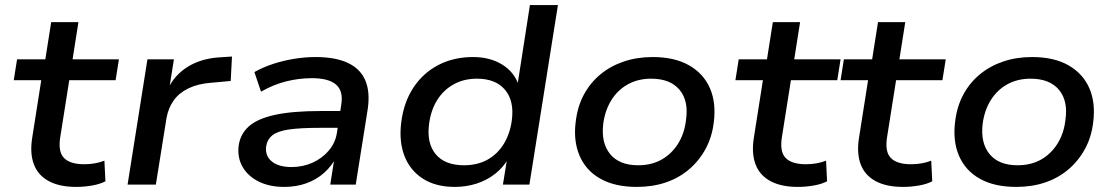

<svg xmlns="http://www.w3.org/2000/svg" viewBox="-20 -725 4369 754"><path d="M279 9Q214 9 172 -13.5Q130 -36 113.5 -78.5Q97 -121 106 -181L142 -410H34L47 -492H158L181 -638H288L265 -492H447L434 -410H252L217 -189Q207 -130 231 -105Q255 -80 311 -80Q332 -80 352 -83.5Q372 -87 390 -94L394 -13Q373 -2 342 3.5Q311 9 279 9Z M481 0 559 -492H663L644 -373H638Q665 -431 718.5 -463.5Q772 -496 845 -500L891 -503L886 -407L809 -400Q757 -396 720 -378Q683 -360 662 -330.5Q641 -301 634 -262L592 0Z M1096 9Q1038 9 996 -12Q954 -33 933 -69Q912 -105 917 -151Q923 -198 957 -228.5Q991 -259 1060 -274Q1129 -289 1239 -289H1332L1322 -223H1235Q1159 -223 1114.5 -216.5Q1070 -210 1049.5 -193.5Q1029 -177 1025 -149Q1021 -112 1048 -90.5Q1075 -69 1125 -69Q1169 -69 1207 -86Q1245 -103 1271 -133.5Q1297 -164 1303 -203L1320 -313Q1329 -367 1300 -392.5Q1271 -418 1205 -418Q1154 -418 1104 -405.5Q1054 -393 1005 -365L979 -442Q1013 -461 1052.5 -474Q1092 -487 1135 -494Q1178 -501 1219 -501Q1297 -501 1346 -478Q1395 -455 1414.5 -409.5Q1434 -364 1424 -296L1377 0H1277L1294 -109H1301Q1283 -73 1252.5 -46Q1222 -19 1182.5 -5Q1143 9 1096 9Z M1766 9Q1691 9 1640.5 -23.5Q1590 -56 1568 -113.5Q1546 -171 1556 -247Q1566 -324 1603.5 -381Q1641 -438 1701 -469.5Q1761 -501 1838 -501Q1904 -501 1952 -471.5Q2000 -442 2017 -390H2012L2061 -705H2171L2059 0H1955L1972 -105H1978Q1957 -68 1924.5 -42.5Q1892 -17 1851.5 -4Q1811 9 1766 9ZM1802 -76Q1855 -76 1894.5 -98Q1934 -120 1958.5 -160Q1983 -200 1990 -253Q2000 -328 1963.5 -372Q1927 -416 1853 -416Q1801 -416 1761 -393.5Q1721 -371 1696.5 -331.5Q1672 -292 1665 -238Q1655 -163 1691 -119.5Q1727 -76 1802 -76Z M2481 9Q2395 9 2338 -23Q2281 -55 2256 -113.5Q2231 -172 2241 -248Q2248 -307 2273 -353.5Q2298 -400 2338 -433Q2378 -466 2430 -483.5Q2482 -501 2543 -501Q2629 -501 2686 -468.5Q2743 -436 2768 -378.5Q2793 -321 2783 -244Q2776 -186 2750.5 -139.5Q2725 -93 2685.5 -59.5Q2646 -26 2594.5 -8.5Q2543 9 2481 9ZM2486 -76Q2539 -76 2578.5 -98.5Q2618 -121 2643 -161Q2668 -201 2674 -254Q2685 -329 2648.5 -372.5Q2612 -416 2537 -416Q2486 -416 2446 -394Q2406 -372 2381 -332Q2356 -292 2349 -239Q2340 -164 2376 -120Q2412 -76 2486 -76Z M3113 9Q3048 9 3006 -13.5Q2964 -36 2947.5 -78.5Q2931 -121 2940 -181L2976 -410H2868L2881 -492H2992L3015 -638H3122L3099 -492H3281L3268 -410H3086L3051 -189Q3041 -130 3065 -105Q3089 -80 3145 -80Q3166 -80 3186 -83.5Q3206 -87 3224 -94L3228 -13Q3207 -2 3176 3.5Q3145 9 3113 9Z M3526 9Q3461 9 3419 -13.5Q3377 -36 3360.5 -78.5Q3344 -121 3353 -181L3389 -410H3281L3294 -492H3405L3428 -638H3535L3512 -492H3694L3681 -410H3499L3464 -189Q3454 -130 3478 -105Q3502 -80 3558 -80Q3579 -80 3599 -83.5Q3619 -87 3637 -94L3641 -13Q3620 -2 3589 3.5Q3558 9 3526 9Z M3971 9Q3885 9 3828 -23Q3771 -55 3746 -113.5Q3721 -172 3731 -248Q3738 -307 3763 -353.5Q3788 -400 3828 -433Q3868 -466 3920 -483.5Q3972 -501 4033 -501Q4119 -501 4176 -468.5Q4233 -436 4258 -378.5Q4283 -321 4273 -244Q4266 -186 4240.5 -139.5Q4215 -93 4175.5 -59.5Q4136 -26 4084.5 -8.5Q4033 9 3971 9ZM3976 -76Q4029 -76 4068.5 -98.5Q4108 -121 4133 -161Q4158 -201 4164 -254Q4175 -329 4138.5 -372.5Q4102 -416 4027 -416Q3976 -416 3936 -394Q3896 -372 3871 -332Q3846 -292 3839 -239Q3830 -164 3866 -120Q3902 -76 3976 -76Z"/></svg>

Font: Nunito Sans 10pt SemiExpanded SemiBold
Style: Italic
Weight: 600
Width: 6
Italic angle: -9°
Designer: Vernon Adams
Foundry: Vernon Adams
Version: Version 3.101;gftools[0.9.27]